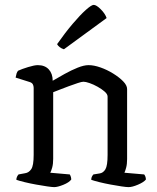

<svg xmlns="http://www.w3.org/2000/svg" viewBox="-20 -767 645 787"><path d="M202 0Q194 0 173.5 -3Q153 -6 128 -10.5Q103 -15 80.5 -20.5Q58 -26 47 -30Q47 -37 50 -43Q53 -49 56 -52L83 -57Q98 -59 108 -73.5Q118 -88 118 -132V-407Q118 -415 114.5 -421.5Q111 -428 101 -431L44 -449Q46 -460 48 -466Q50 -472 54 -477Q69 -484 95 -492Q121 -500 135 -500Q164 -500 180 -482.5Q196 -465 196 -436Q218 -449 245 -464Q272 -479 298 -489.5Q324 -500 343 -500Q365 -500 392 -490.5Q419 -481 444 -465.5Q469 -450 485 -433.5Q501 -417 501 -402V-115Q501 -94 497 -79.5Q493 -65 490 -59L571 -52Q578 -43 578 -31Q569 -20 545.5 -10Q522 0 507 0Q498 0 478 -3Q458 -6 433.5 -10.5Q409 -15 387 -20.5Q365 -26 354 -30Q354 -38 357 -43.5Q360 -49 363 -52L388 -56Q403 -58 412 -73Q421 -88 421 -132V-371Q421 -381 409 -391.5Q397 -402 380 -411.5Q363 -421 347 -426.5Q331 -432 322 -432Q315 -432 298.5 -426.5Q282 -421 261.5 -413.5Q241 -406 223.5 -399Q206 -392 198 -389V-116Q198 -95 194 -80.5Q190 -66 186 -59L266 -52Q272 -42 272 -31Q263 -19 239.5 -9.5Q216 0 202 0ZM242 -565Q232 -568 224.5 -574Q217 -580 214 -586Q247 -633 278 -669.5Q309 -706 332 -726.5Q355 -747 364 -747Q375 -747 393 -729Q411 -711 417 -693Z"/></svg>

Font: Texturina Light
Style: Regular
Weight: 300
Designer: Guillermo Torres Carreño
Foundry: Omnibus-Type
Version: Version 1.002; ttfautohint (v1.8.3)